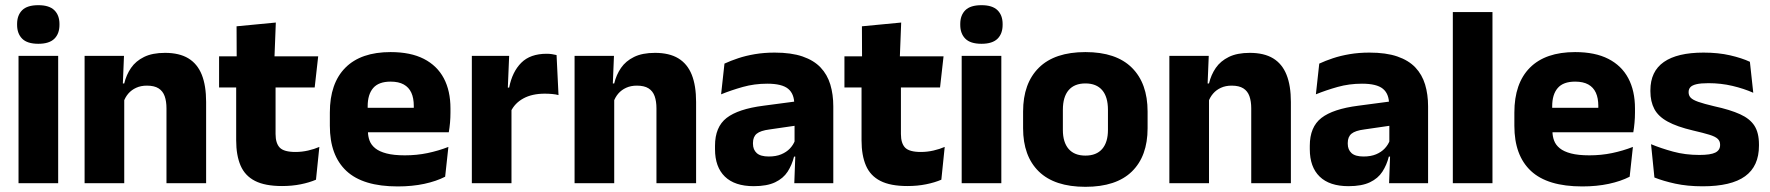

<svg xmlns="http://www.w3.org/2000/svg" viewBox="-20 -707 6831 741"><path d="M51.5 0V-491.5H204.5V0ZM128 -538Q85 -538 65.5 -557.8Q46 -577.5 46 -611V-614.5Q46 -648 65.5 -667.5Q85 -687 128 -687Q170 -687 189.8 -667.5Q209.5 -648 209.5 -614.5V-611Q209.5 -577 189.8 -557.5Q170 -538 128 -538Z M622.5 0V-289Q622.5 -316 615.5 -335.8Q608.5 -355.5 592 -366Q575.5 -376.5 547 -376.5Q523.5 -376.5 505.5 -368.2Q487.5 -360 475.2 -345.8Q463 -331.5 457 -313.5L433.5 -385H459.5Q467.5 -418.5 485.8 -445Q504 -471.5 536 -487.2Q568 -503 617 -503Q672 -503 707 -481.8Q742 -460.5 758.8 -418.5Q775.5 -376.5 775.5 -313.5V0ZM306.5 0V-491.5H458.5L453.5 -368.5L459.5 -354V0Z M1068.5 11Q1003 11 964.2 -8.8Q925.5 -28.5 908.5 -68Q891.5 -107.5 891.5 -165.5V-440H1043.5V-190Q1043.5 -154 1059.8 -137.2Q1076 -120.5 1120.5 -120.5Q1145 -120.5 1169 -126Q1193 -131.5 1212.5 -140L1199.5 -13.5Q1174 -2.5 1140.8 4.2Q1107.5 11 1068.5 11ZM825.5 -369.5V-489.5H1208L1194.5 -369.5ZM893.5 -478.5 893 -605.5 1044.5 -620 1039 -478.5Z M1515 12.5Q1381 12.5 1317 -47.2Q1253 -107 1253 -221.5V-272.5Q1253 -385.5 1313 -445.8Q1373 -506 1487.5 -506Q1564.5 -506 1615.8 -479.8Q1667 -453.5 1692.8 -405Q1718.5 -356.5 1718.5 -288.5V-272Q1718.5 -253 1716.8 -233.2Q1715 -213.5 1712 -196.5H1574Q1576 -225.5 1576.5 -251.2Q1577 -277 1577 -298Q1577 -328.5 1567.5 -349.2Q1558 -370 1538.2 -381Q1518.5 -392 1487.5 -392Q1441.5 -392 1420.2 -367.2Q1399 -342.5 1399 -297V-252L1400 -235.5V-200.5Q1400 -181.5 1406.2 -164.5Q1412.5 -147.5 1428.2 -134.8Q1444 -122 1471.8 -114.8Q1499.5 -107.5 1542.5 -107.5Q1588 -107.5 1630 -116.2Q1672 -125 1710.5 -140L1698 -25Q1664 -7.5 1617.5 2.5Q1571 12.5 1515 12.5ZM1334 -196.5V-291H1681V-196.5Z M1951 -276 1909 -369H1945Q1957 -430 1991.8 -464.8Q2026.5 -499.5 2090 -499.5Q2101 -499.5 2110.2 -498Q2119.5 -496.5 2128 -494.5L2135.5 -340Q2125 -343 2111 -344.2Q2097 -345.5 2082.5 -345.5Q2033.5 -345.5 2000 -327.2Q1966.5 -309 1951 -276ZM1801 0V-491.5H1945L1938.5 -334.5L1954 -332.5V0Z M2513.5 0V-289Q2513.5 -316 2506.5 -335.8Q2499.5 -355.5 2483 -366Q2466.5 -376.5 2438 -376.5Q2414.5 -376.5 2396.5 -368.2Q2378.5 -360 2366.2 -345.8Q2354 -331.5 2348 -313.5L2324.5 -385H2350.5Q2358.5 -418.5 2376.8 -445Q2395 -471.5 2427 -487.2Q2459 -503 2508 -503Q2563 -503 2598 -481.8Q2633 -460.5 2649.8 -418.5Q2666.5 -376.5 2666.5 -313.5V0ZM2197.5 0V-491.5H2349.5L2344.5 -368.5L2350.5 -354V0Z M3045.5 0 3050 -123 3046.5 -130.5V-284L3045.5 -304Q3045.5 -345 3021.5 -364.5Q2997.5 -384 2941 -384Q2891.5 -384 2847 -371.5Q2802.5 -359 2763 -343L2776 -461.5Q2799.5 -472.5 2828.8 -482.2Q2858 -492 2893.5 -498Q2929 -504 2969.5 -504Q3034 -504 3077.5 -489Q3121 -474 3147 -446.5Q3173 -419 3184.5 -380.8Q3196 -342.5 3196 -296.5V0ZM2889 11.5Q2815.5 11.5 2777.5 -25.5Q2739.5 -62.5 2739.5 -131V-144.5Q2739.5 -217 2784.2 -251.8Q2829 -286.5 2926.5 -299L3058.5 -316.5L3067.5 -224.5L2950.5 -207.5Q2915 -203 2900.5 -191Q2886 -179 2886 -155.5V-152Q2886 -129.5 2900.5 -116.2Q2915 -103 2947 -103Q2975 -103 2995.2 -111.5Q3015.5 -120 3028.5 -133.8Q3041.5 -147.5 3048 -164.5L3069.5 -102.5H3044.5Q3036.5 -70.5 3019.8 -44.5Q3003 -18.5 2971.5 -3.5Q2940 11.5 2889 11.5Z M3482 11Q3416.5 11 3377.8 -8.8Q3339 -28.5 3322 -68Q3305 -107.5 3305 -165.5V-440H3457V-190Q3457 -154 3473.2 -137.2Q3489.5 -120.5 3534 -120.5Q3558.5 -120.5 3582.5 -126Q3606.5 -131.5 3626 -140L3613 -13.5Q3587.5 -2.5 3554.2 4.2Q3521 11 3482 11ZM3239 -369.5V-489.5H3621.5L3608 -369.5ZM3307 -478.5 3306.5 -605.5 3458 -620 3452.5 -478.5Z M3691.5 0V-491.5H3844.5V0ZM3768 -538Q3725 -538 3705.5 -557.8Q3686 -577.5 3686 -611V-614.5Q3686 -648 3705.5 -667.5Q3725 -687 3768 -687Q3810 -687 3829.8 -667.5Q3849.5 -648 3849.5 -614.5V-611Q3849.5 -577 3829.8 -557.5Q3810 -538 3768 -538Z M4169 14Q4050 14 3989.2 -45.2Q3928.5 -104.5 3928.5 -212V-276.5Q3928.5 -385.5 3989.5 -445.8Q4050.5 -506 4169 -506Q4287.5 -506 4348.2 -445.8Q4409 -385.5 4409 -276.5V-212Q4409 -104.5 4348.5 -45.2Q4288 14 4169 14ZM4169 -106.5Q4211.5 -106.5 4233.8 -132.2Q4256 -158 4256 -205.5V-283Q4256 -333 4233.8 -359Q4211.5 -385 4169 -385Q4126.5 -385 4104.2 -359Q4082 -333 4082 -283V-205.5Q4082 -158 4104.2 -132.2Q4126.5 -106.5 4169 -106.5Z M4809 0V-289Q4809 -316 4802 -335.8Q4795 -355.5 4778.5 -366Q4762 -376.5 4733.5 -376.5Q4710 -376.5 4692 -368.2Q4674 -360 4661.8 -345.8Q4649.5 -331.5 4643.5 -313.5L4620 -385H4646Q4654 -418.5 4672.2 -445Q4690.5 -471.5 4722.5 -487.2Q4754.5 -503 4803.5 -503Q4858.5 -503 4893.5 -481.8Q4928.5 -460.5 4945.2 -418.5Q4962 -376.5 4962 -313.5V0ZM4493 0V-491.5H4645L4640 -368.5L4646 -354V0Z M5341 0 5345.5 -123 5342 -130.5V-284L5341 -304Q5341 -345 5317 -364.5Q5293 -384 5236.5 -384Q5187 -384 5142.5 -371.5Q5098 -359 5058.5 -343L5071.5 -461.5Q5095 -472.5 5124.2 -482.2Q5153.5 -492 5189 -498Q5224.5 -504 5265 -504Q5329.5 -504 5373 -489Q5416.5 -474 5442.5 -446.5Q5468.5 -419 5480 -380.8Q5491.5 -342.5 5491.5 -296.5V0ZM5184.5 11.5Q5111 11.5 5073 -25.5Q5035 -62.5 5035 -131V-144.5Q5035 -217 5079.8 -251.8Q5124.5 -286.5 5222 -299L5354 -316.5L5363 -224.5L5246 -207.5Q5210.5 -203 5196 -191Q5181.5 -179 5181.5 -155.5V-152Q5181.5 -129.5 5196 -116.2Q5210.5 -103 5242.5 -103Q5270.5 -103 5290.8 -111.5Q5311 -120 5324 -133.8Q5337 -147.5 5343.5 -164.5L5365 -102.5H5340Q5332 -70.5 5315.2 -44.5Q5298.5 -18.5 5267 -3.5Q5235.5 11.5 5184.5 11.5Z M5587 0V-660.5H5740V0Z M6086.5 12.5Q5952.5 12.5 5888.5 -47.2Q5824.5 -107 5824.5 -221.5V-272.5Q5824.5 -385.5 5884.5 -445.8Q5944.5 -506 6059 -506Q6136 -506 6187.2 -479.8Q6238.5 -453.5 6264.2 -405Q6290 -356.5 6290 -288.5V-272Q6290 -253 6288.2 -233.2Q6286.5 -213.5 6283.5 -196.5H6145.5Q6147.5 -225.5 6148 -251.2Q6148.5 -277 6148.5 -298Q6148.5 -328.5 6139 -349.2Q6129.5 -370 6109.8 -381Q6090 -392 6059 -392Q6013 -392 5991.8 -367.2Q5970.5 -342.5 5970.5 -297V-252L5971.5 -235.5V-200.5Q5971.5 -181.5 5977.8 -164.5Q5984 -147.5 5999.8 -134.8Q6015.5 -122 6043.2 -114.8Q6071 -107.5 6114 -107.5Q6159.5 -107.5 6201.5 -116.2Q6243.5 -125 6282 -140L6269.5 -25Q6235.5 -7.5 6189 2.5Q6142.5 12.5 6086.5 12.5ZM5905.5 -196.5V-291H6252.5V-196.5Z M6551 12Q6492.5 12 6445.5 1.8Q6398.5 -8.5 6365 -22L6352 -150.5Q6390.5 -134.5 6437.2 -121.8Q6484 -109 6538.5 -109Q6582 -109 6600.2 -118.2Q6618.5 -127.5 6618.5 -147V-149Q6618.5 -162.5 6609.2 -171.2Q6600 -180 6577.2 -187Q6554.5 -194 6513.5 -203.5Q6452 -218 6416 -237.8Q6380 -257.5 6364.8 -286.2Q6349.5 -315 6349.5 -354.5V-358.5Q6349.5 -431.5 6401.5 -467.8Q6453.5 -504 6554.5 -504Q6611.5 -504 6657 -493.5Q6702.5 -483 6733.5 -468.5L6746.5 -349Q6710.5 -365 6666.2 -375.5Q6622 -386 6573.5 -386Q6544 -386 6527.2 -382Q6510.5 -378 6503.8 -370.5Q6497 -363 6497 -352V-350.5Q6497 -338.5 6505 -330Q6513 -321.5 6534.2 -314Q6555.5 -306.5 6595.5 -297Q6657.5 -283.5 6695.5 -266.2Q6733.5 -249 6751 -221.8Q6768.5 -194.5 6768.5 -149.5V-145Q6768.5 -65.5 6715 -26.8Q6661.5 12 6551 12Z"/></svg>

Font: Anek Gujarati Medium
Style: Bold
Weight: 700
Version: Version 1.003